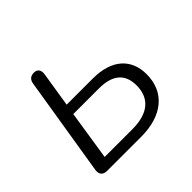

<svg xmlns="http://www.w3.org/2000/svg" viewBox="-125 -636 779 779"><g transform="rotate(-45 265.0 -246.0)"><path d="M82 0H278C400 0 473 -62 473 -164C473 -252 414 -306 307 -306H156L180 -457C183 -479 173 -492 154 -492C134 -492 123 -482 120 -462L51 -36C48 -13 59 0 82 0ZM274 -47H115L148 -260H295C370 -260 412 -229 412 -161C412 -88 366 -47 274 -47Z"/></g></svg>

Font: SN Pro Light
Style: Italic
Weight: 300
Italic angle: -8.99998°
Designer: Tobias Whetton
Foundry: Supernotes
Version: Version 1.001;Glyphs 3.2 (3249)